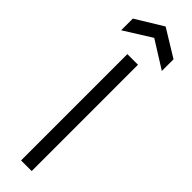

<svg xmlns="http://www.w3.org/2000/svg" viewBox="-330 -906 894 894"><g transform="rotate(45 117.0 -458.5)"><path d="M82 0V-700H152V0ZM-17 -758V-835L117 -917L251 -835V-758L117 -842Z"/></g></svg>

Font: Host Grotesk Light
Style: Regular
Weight: 300
Designer: Doukan Karapınar
Foundry: Element Type
Version: Version 1.003